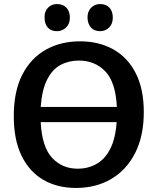

<svg xmlns="http://www.w3.org/2000/svg" viewBox="-20 -917 776 948"><path d="M355 11Q263 11 194 -29Q125 -69 86.5 -148Q48 -227 48 -343Q48 -466 90 -548Q132 -630 206 -671.5Q280 -713 375 -713Q468 -713 539 -673.5Q610 -634 650 -556Q690 -478 690 -364Q690 -246 647.5 -162Q605 -78 529.5 -33.5Q454 11 355 11ZM369 -618Q319 -618 278.5 -596Q238 -574 212.5 -523.5Q187 -473 181 -389H557Q551 -512 499.5 -565Q448 -618 369 -618ZM364 -84Q414 -84 455.5 -107Q497 -130 523.5 -180.5Q550 -231 556 -314H181Q187 -192 237 -138Q287 -84 364 -84ZM474 -763Q445 -763 429 -781Q413 -799 412 -830Q412 -861 430 -879Q448 -897 474 -897Q504 -897 520.5 -879Q537 -861 537 -830Q537 -799 518.5 -781Q500 -763 474 -763ZM261 -763Q232 -763 216 -781Q200 -799 200 -830Q199 -861 217 -879Q235 -897 261 -897Q291 -897 308 -879Q325 -861 325 -830Q325 -799 306 -781Q287 -763 261 -763Z"/></svg>

Font: Bitter SemiBold
Style: Regular
Weight: 600
Designer: Sol Matas, and Bitter project Authors
Foundry: Sol Matas
Version: Version 2.001